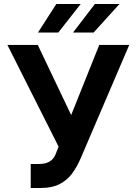

<svg xmlns="http://www.w3.org/2000/svg" viewBox="-20 -932 684 962"><path d="M133.9 -110.4H172.9Q201.2 -110.4 218.5 -117.7Q235.8 -125 246.4 -138.2Q257 -151.5 264.2 -173.8L273.8 -196.8L17 -707H169.2L336.6 -355.5L477.4 -707H627.6L383.6 -137.3Q363.6 -92.3 340.1 -60.9Q316.6 -29.5 279.1 -9.9Q241.6 9.8 186.6 9.8H133.9ZM455.6 -912.1H578.8L448.9 -768.9H345.8ZM262.2 -912.1H384.5L272 -768.9H170.2Z"/></svg>

Font: Pretendard Std Variable
Style: Regular
Weight: 400
Designer: Base glyphs from Inter by Rasmus Andersson; Hangeul glyphs from Noto Sans CJK(Source Han Sans) by Jang Soo-young and Kan
Foundry: Kil Hyung-jin
Version: Version 1.309;Glyphs 3.2 (3225)